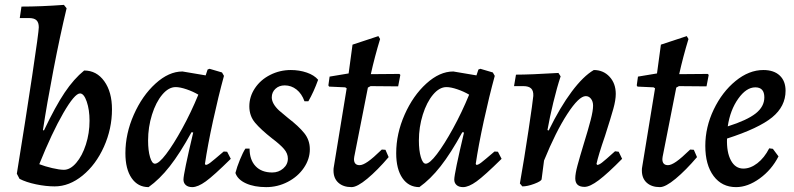

<svg xmlns="http://www.w3.org/2000/svg" viewBox="-20 -755 3254 787"><path d="M139 -643Q139 -663 129.5 -672Q120 -681 99 -681H61L68 -728Q147 -728 242 -735L253 -721Q226 -609 199 -468.5Q172 -328 156 -222L160 -220Q207 -319 245 -375.5Q283 -432 325 -466Q376 -466 407.5 -422Q439 -378 439 -307Q439 -227 406 -153.5Q373 -80 318.5 -35.5Q264 9 204 9Q168 9 127.5 0.5Q87 -8 60 -22L49 -43Q85 -265 112 -445Q139 -625 139 -643ZM141 -82Q164 -73 194 -66Q224 -59 242 -59Q268 -59 292.5 -87.5Q317 -116 332 -162.5Q347 -209 347 -260Q347 -305 335.5 -338.5Q324 -372 308 -372Q286 -372 239.5 -291.5Q193 -211 141 -82Z M897 -134 911 -133 926 -104Q856 -35 823.5 -11.5Q791 12 768 12Q751 12 741.5 3.5Q732 -5 732 -19Q732 -43 772 -212L765 -213Q718 -127 676 -73.5Q634 -20 589 12Q545 12 519.5 -25Q494 -62 494 -127Q494 -207 528.5 -285Q563 -363 617.5 -412.5Q672 -462 728 -462L823 -446L831 -470L839 -473L890 -458L898 -444Q875 -360 853 -259Q831 -158 820 -83L823 -79Q830 -79 842.5 -88.5Q855 -98 897 -134ZM793 -367Q771 -380 744.5 -389Q718 -398 700 -398Q671 -398 645 -367Q619 -336 603 -285Q587 -234 587 -179Q587 -138 595 -111Q603 -84 615 -84Q631 -84 661 -123.5Q691 -163 727 -228.5Q763 -294 793 -367Z M1096 -48Q1122 -48 1141 -64.5Q1160 -81 1160 -105Q1160 -126 1144 -144.5Q1128 -163 1096 -187Q1049 -224 1025.5 -252Q1002 -280 1002 -319Q1002 -359 1025 -393.5Q1048 -428 1087.5 -448Q1127 -468 1172 -468Q1207 -468 1237.5 -457.5Q1268 -447 1284 -428Q1266 -378 1244 -340H1228Q1217 -371 1195.5 -388Q1174 -405 1147 -405Q1124 -405 1109 -391Q1094 -377 1094 -356Q1094 -330 1124 -302Q1140 -288 1161 -271Q1204 -238 1227 -209.5Q1250 -181 1250 -143Q1250 -103 1225.5 -67Q1201 -31 1159.5 -9.5Q1118 12 1071 12Q1022 12 988 -3.5Q954 -19 945 -46Q951 -70 963.5 -100.5Q976 -131 986 -146H1003Q1003 -100 1027.5 -74Q1052 -48 1096 -48Z M1573 -111Q1527 -57 1485.5 -22.5Q1444 12 1421 12Q1387 12 1367 -6Q1347 -24 1347 -56Q1347 -65 1348 -69L1401 -393L1395 -397L1329 -400L1326 -405L1331 -441L1409 -454L1425 -572L1531 -607L1538 -595Q1516 -523 1500 -451L1617 -452L1621 -448L1612 -401L1499 -402L1488 -396L1432 -112L1431 -103Q1431 -78 1454 -78Q1467 -78 1488 -92.5Q1509 -107 1545 -142L1560 -141Z M2007 -134 2021 -133 2036 -104Q1966 -35 1933.5 -11.5Q1901 12 1878 12Q1861 12 1851.5 3.5Q1842 -5 1842 -19Q1842 -43 1882 -212L1875 -213Q1828 -127 1786 -73.5Q1744 -20 1699 12Q1655 12 1629.5 -25Q1604 -62 1604 -127Q1604 -207 1638.5 -285Q1673 -363 1727.5 -412.5Q1782 -462 1838 -462L1933 -446L1941 -470L1949 -473L2000 -458L2008 -444Q1985 -360 1963 -259Q1941 -158 1930 -83L1933 -79Q1940 -79 1952.5 -88.5Q1965 -98 2007 -134ZM1903 -367Q1881 -380 1854.5 -389Q1828 -398 1810 -398Q1781 -398 1755 -367Q1729 -336 1713 -285Q1697 -234 1697 -179Q1697 -138 1705 -111Q1713 -84 1725 -84Q1741 -84 1771 -123.5Q1801 -163 1837 -228.5Q1873 -294 1903 -367Z M2530 -104Q2471 -44 2434.5 -16.5Q2398 11 2376 11Q2338 11 2338 -24Q2338 -43 2347 -76.5Q2356 -110 2373 -166Q2391 -224 2401 -262.5Q2411 -301 2411 -322Q2411 -339 2402.5 -350Q2394 -361 2381 -361Q2353 -361 2305.5 -288Q2258 -215 2210 -97L2200 -20Q2198 -12 2170 -1.5Q2142 9 2121 9L2111 -3Q2129 -105 2146.5 -222Q2164 -339 2166 -362Q2167 -383 2157 -392.5Q2147 -402 2125 -402H2087L2095 -449Q2153 -449 2269 -456L2278 -442Q2263 -397 2248 -335Q2233 -273 2224 -222L2229 -220Q2276 -316 2323.5 -379.5Q2371 -443 2414 -468Q2453 -468 2478.5 -440.5Q2504 -413 2504 -370Q2504 -345 2494 -309Q2484 -273 2460 -198Q2432 -117 2425 -83L2428 -79Q2435 -79 2447.5 -88.5Q2460 -98 2501 -135L2516 -133Z M2837 -111Q2791 -57 2749.5 -22.5Q2708 12 2685 12Q2651 12 2631 -6Q2611 -24 2611 -56Q2611 -65 2612 -69L2665 -393L2659 -397L2593 -400L2590 -405L2595 -441L2673 -454L2689 -572L2795 -607L2802 -595Q2780 -523 2764 -451L2881 -452L2885 -448L2876 -401L2763 -402L2752 -396L2696 -112L2695 -103Q2695 -78 2718 -78Q2731 -78 2752 -92.5Q2773 -107 2809 -142L2824 -141Z M2960 -187Q2958 -131 2976 -97.5Q2994 -64 3027 -64Q3056 -64 3084.5 -86Q3113 -108 3133 -147L3148 -145L3171 -114Q3143 -59 3094 -23.5Q3045 12 2997 12Q2939 12 2905 -33.5Q2871 -79 2871 -157Q2871 -234 2905.5 -306Q2940 -378 2995 -423Q3050 -468 3109 -468Q3152 -468 3176 -445.5Q3200 -423 3200 -383Q3200 -319 3145 -274Q3090 -229 2960 -187ZM2963 -237Q3042 -262 3077.5 -290Q3113 -318 3113 -356Q3113 -397 3076 -397Q3039 -397 3006 -350.5Q2973 -304 2963 -237Z"/></svg>

Font: Alegreya Medium
Style: Italic
Weight: 500
Italic angle: -7°
Designer: Juan Pablo del Peral
Foundry: Huerta Tipografica
Version: Version 2.008; ttfautohint (v1.8)